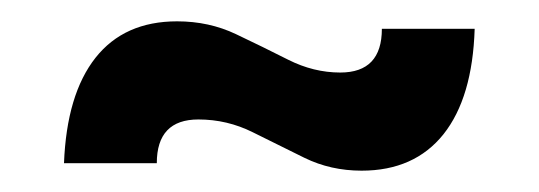

<svg xmlns="http://www.w3.org/2000/svg" viewBox="-20 -449 505 180"><path d="M319 -289Q290 -289 265.5 -301Q241 -313 217 -325Q193 -337 166 -337Q127 -337 127 -296H40Q42.5 -360.5 69.5 -394.8Q96.5 -429 146 -429Q176 -429 201.2 -417Q226.5 -405 250.2 -393Q274 -381 299 -381Q338 -381 338 -422H425Q423 -357.5 395.8 -323.2Q368.5 -289 319 -289Z"/></svg>

Font: Cabin Resolve
Style: Bold-Resolve
Weight: 700
Designer: Pablo Impallari
Foundry: Pablo Impallari. http://www.impallari.com Igino Marini. http://www.ikern.com
Version: Version 3.001